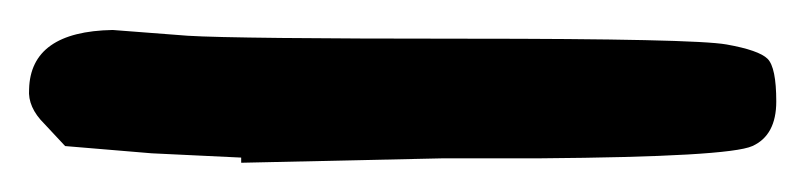

<svg xmlns="http://www.w3.org/2000/svg" viewBox="-49 50 546 130"><path d="M78.1 74.2Q110.4 76.2 265.6 76.2Q420.9 76.2 442.9 80.1Q464.8 84 470.7 89.8Q476.6 95.7 476.6 118.7Q476.6 141.6 460.4 148.9Q444.3 156.2 316.4 157.2H251L114.3 160.2V156.7Q96.7 155.8 53.7 153.8L-4.9 148.9L-19 133.8Q-30.3 122.6 -29.3 110.4Q-28.3 71.3 27.3 70.3Z"/></svg>

Font: Drukaatie burti
Style: Demi
Weight: 600
Version: Version 0.14